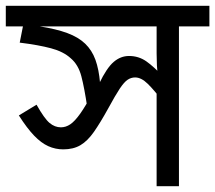

<svg xmlns="http://www.w3.org/2000/svg" viewBox="-30 -642 742 662"><path d="M692 -622V-551H587V0H510V-353L533 -290Q502 -331 479.5 -353Q457 -375 436 -375Q422 -375 410 -367Q398 -359 383 -336.5Q368 -314 343 -268Q316 -219 294 -187.5Q272 -156 247.5 -141.5Q223 -127 188 -127Q161 -127 136.5 -138Q112 -149 87.5 -174.5Q63 -200 35 -244L96 -281Q123 -233 141 -218Q159 -203 180 -203Q197 -203 212.5 -213.5Q228 -224 246.5 -250Q265 -276 289 -321L312 -354Q338 -408 362 -428.5Q386 -449 415 -449Q448 -449 474.5 -430.5Q501 -412 536 -374L516 -373Q512 -396 511 -416.5Q510 -437 510 -458V-551H-10V-622ZM271 -271Q261 -339 250.5 -379Q240 -419 214 -441Q189 -464 146 -475.5Q103 -487 38 -495L53 -571L107 -551Q164 -542 202 -528Q240 -514 263.5 -491.5Q287 -469 299 -436Q311 -403 315 -356Z"/></svg>

Font: bangla115
Style: Regular
Weight: 400
Designer: Jelle Bosma - Monotype Design Team
Foundry: Monotype Imaging Inc.
Version: Version 2.003